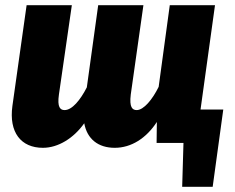

<svg xmlns="http://www.w3.org/2000/svg" viewBox="-20 -553 909 743"><path d="M756 -129 812 -533H637L594 -217C570 -168 536 -127 509 -127C492 -127 480 -138 486 -187L535 -533H360L316 -215C291 -166 259 -127 230 -127C213 -127 201 -138 208 -187L258 -533H83L28 -143C14 -41 61 19 146 19C205 19 265 -18 306 -76C317 -15 360 19 424 19C488 19 546 -18 587 -81L586 0H690L685 170H803L844 -129Z"/></svg>

Font: Fira Sans ExtraBold
Style: Italic
Weight: 800
Italic angle: -8°
Designer: bBox Type GmbH & Carrois Corporate GbR & Edenspiekermann AG
Foundry: bBox Type GmbH & Carrois Corporate GbR & Edenspiekermann AG
Version: Version 4.301;PS 004.301;hotconv 1.0.88;makeotf.lib2.5.64775